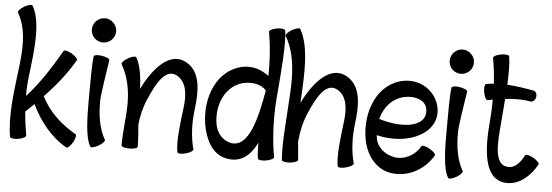

<svg xmlns="http://www.w3.org/2000/svg" viewBox="-53 -996 3469 1206"><g transform="rotate(5 1681.0 -392.5)"><path d="M20 -775C84 -664 70 -531 54 -405C37 -267 17 -116 39 9C41 17 65 21 92 16C120 11 141 0 139 -9C131 -58 124 -108 120 -158C138 -175 157 -193 174 -210C224 -106 296 -14 396 44C404 48 422 32 436 8C450 -16 455 -40 447 -44C355 -97 273 -170 228 -265C299 -339 364 -419 415 -508C419 -516 403 -533 379 -547C355 -561 331 -566 327 -559C265 -452 199 -346 116 -256C116 -302 119 -349 125 -395C143 -542 167 -724 108 -825C104 -833 80 -828 56 -814C32 -800 16 -782 20 -775Z M645 -709C645 -730 637 -749 622 -763C608 -778 589 -786 568 -786C548 -786 529 -778 514 -763C500 -749 492 -730 492 -709C492 -689 500 -670 514 -655C529 -641 548 -633 568 -633C589 -633 608 -641 622 -655C637 -670 645 -689 645 -709ZM518 -542C511 -498 511 -359 511 -267C511 -167 511 -34 546 25C550 33 573 28 598 14C622 0 638 -18 634 -25C592 -98 583 -183 583 -267C583 -304 605 -439 618 -525C620 -534 599 -544 571 -549C543 -554 520 -550 518 -542Z M697 -508C739 -435 756 -351 756 -267C756 -178 741 -89 741 0C741 9 764 16 792 16C820 16 843 9 843 0C843 -46 839 -92 835 -139C841 -196 854 -252 878 -305C921 -405 978 -511 1054 -464C1115 -426 1118 -345 1109 -271C1097 -176 1080 -42 1095 13C1097 22 1121 23 1148 15C1175 8 1195 -5 1193 -13C1171 -94 1169 -179 1179 -262C1193 -373 1197 -496 1106 -552C999 -617 894 -502 826 -363C823 -436 814 -508 785 -559C781 -566 757 -561 733 -547C709 -533 693 -516 697 -508Z M1602 -791C1618 -700 1624 -607 1622 -514C1576 -550 1520 -568 1461 -558C1299 -529 1223 -347 1254 -172C1270 -82 1314 6 1400 24C1493 45 1554 -6 1596 -91C1596 -50 1597 -16 1602 9C1603 17 1627 21 1654 16C1682 11 1703 0 1702 -9C1679 -137 1676 -267 1687 -397C1699 -534 1716 -728 1702 -809C1700 -817 1677 -821 1649 -816C1621 -811 1600 -800 1602 -791ZM1420 -75C1369 -87 1333 -131 1324 -184C1302 -309 1362 -437 1479 -458C1529 -467 1582 -458 1614 -422C1583 -247 1538 -49 1420 -75Z M1708 -775C1773 -663 1775 -530 1767 -402C1760 -266 1743 -103 1752 4C1753 13 1776 18 1804 16C1832 13 1854 4 1854 -4C1850 -44 1847 -83 1844 -122C1850 -185 1863 -247 1889 -305C1932 -405 1989 -511 2065 -464C2126 -426 2129 -345 2120 -271C2108 -176 2091 -42 2106 13C2108 22 2132 23 2159 15C2186 8 2206 -5 2204 -13C2182 -94 2180 -179 2190 -262C2204 -373 2209 -496 2117 -552C2010 -618 1904 -501 1837 -363C1837 -375 1838 -386 1839 -398C1847 -544 1857 -720 1796 -825C1792 -833 1769 -828 1744 -814C1720 -800 1704 -782 1708 -775Z M2707 -108C2711 -116 2695 -133 2671 -147C2646 -161 2623 -166 2619 -159C2585 -100 2520 -64 2454 -75C2395 -86 2345 -126 2335 -184C2334 -190 2333 -197 2332 -203C2537 -154 2725 -251 2698 -406C2679 -510 2578 -577 2472 -558C2310 -529 2234 -347 2265 -172C2282 -76 2343 8 2436 25C2545 44 2651 -12 2707 -108ZM2490 -458C2552 -469 2618 -450 2628 -394C2647 -283 2496 -257 2339 -306C2359 -383 2412 -444 2490 -458Z M2901 -709C2901 -730 2893 -749 2878 -763C2864 -778 2845 -786 2824 -786C2804 -786 2785 -778 2770 -763C2756 -749 2748 -730 2748 -709C2748 -689 2756 -670 2770 -655C2785 -641 2804 -633 2824 -633C2845 -633 2864 -641 2878 -655C2893 -670 2901 -689 2901 -709ZM2774 -542C2767 -498 2767 -359 2767 -267C2767 -167 2767 -34 2802 25C2806 33 2829 28 2854 14C2878 0 2894 -18 2890 -25C2848 -98 2839 -183 2839 -267C2839 -304 2861 -439 2874 -525C2876 -534 2855 -544 2827 -549C2799 -554 2776 -550 2774 -542Z M3006 -483C3017 -485 3028 -487 3039 -489C3039 -444 3037 -400 3033 -355C3017 -175 3024 25 3175 25C3256 25 3320 -36 3361 -108C3365 -116 3349 -133 3325 -147C3301 -161 3277 -166 3273 -159C3250 -118 3221 -76 3175 -76C3078 -76 3093 -223 3104 -349C3108 -395 3112 -448 3116 -500C3169 -506 3222 -508 3275 -498C3291 -496 3306 -509 3309 -528C3313 -548 3303 -566 3288 -568C3233 -578 3177 -587 3122 -590C3125 -663 3125 -729 3118 -769C3117 -777 3093 -781 3065 -776C3038 -771 3017 -760 3018 -751C3027 -698 3034 -644 3037 -589C3020 -588 3004 -586 2988 -583C2980 -582 2976 -558 2981 -531C2986 -503 2997 -482 3006 -483Z"/></g></svg>

Font: Nupuram Condensed Medium
Style: Regular
Weight: 500
Width: 3
Designer: Santhosh Thottingal (santhosh.thottingal@gmail.com)
Foundry: SMC
Version: Version 1.000